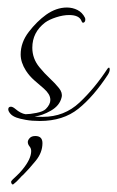

<svg xmlns="http://www.w3.org/2000/svg" viewBox="-20 -306 312 511"><path d="M86 16Q65 16 48.5 13Q32 10 24 7Q13 3 7.5 -3.5Q2 -10 2 -15Q2 -22 9 -22Q14 -22 21 -16Q35 -4 48 -2Q59 -2 77 -5.5Q95 -9 102 -16Q114 -28 114 -40Q114 -48 109.5 -55.5Q105 -63 97 -70Q84 -81 71 -92.5Q58 -104 49 -118Q35 -140 35 -161Q35 -193 56.5 -221Q78 -249 103 -267Q130 -286 158 -286Q173 -286 186 -279.5Q199 -273 206 -259Q207 -257 207 -254Q207 -248 203 -246Q199 -244 197 -250Q191 -266 164 -266Q148 -266 129.5 -260Q111 -254 100 -246Q66 -220 66 -179Q66 -150 85 -127Q98 -111 112.5 -97.5Q127 -84 137 -71.5Q147 -59 144 -47Q139 -25 115.5 -11.5Q92 2 72 4Q78 5 94 5Q151 5 191.5 -33Q232 -71 266 -123Q268 -126 270 -126Q272 -126 272 -121Q272 -115 267 -107Q229 -49 188.5 -16.5Q148 16 86 16ZM74 56Q93 56 93 75Q93 100 75 122Q57 144 42 159Q39 161 31.5 169.5Q24 178 16 184Q15 185 14 185Q12 185 10.5 182Q9 179 10 176Q12 173 22 164Q32 155 40 145Q63 117 63 96Q63 89 58.5 83.5Q54 78 54 72Q54 67 59 61.5Q64 56 74 56Z"/></svg>

Font: Waterfall
Style: Regular
Weight: 400
Designer: Robert E. Leuschke
Foundry: Robert E. Leuschke
Version: Version 1.010; ttfautohint (v1.8.3)